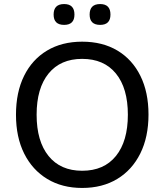

<svg xmlns="http://www.w3.org/2000/svg" viewBox="-20 -920 813 949"><path d="M386 9Q287 9 213.5 -35.5Q140 -80 99.5 -161Q59 -242 59 -353Q59 -464 99 -545Q139 -626 212.5 -670Q286 -714 386 -714Q487 -714 560.5 -670Q634 -626 674 -545Q714 -464 714 -354Q714 -243 673.5 -161.5Q633 -80 559.5 -35.5Q486 9 386 9ZM386 -76Q494 -76 553 -149Q612 -222 612 -353Q612 -484 553 -556.5Q494 -629 386 -629Q279 -629 220 -556.5Q161 -484 161 -353Q161 -222 220 -149Q279 -76 386 -76ZM475 -797Q423 -797 423 -848Q423 -900 475 -900Q526 -900 526 -848Q526 -797 475 -797ZM297 -797Q245 -797 245 -848Q245 -900 297 -900Q348 -900 348 -848Q348 -797 297 -797Z"/></svg>

Font: Chiron GoRound TC
Style: Regular
Weight: 400
Designer: Ryoko NISHIZUKA 西塚涼子 (kana, bopomofo & ideographs); Paul D. Hunt (Latin, Greek & Cyrillic); Sandoll Communications 산돌커뮤니
Foundry: Adobe
Version: Version 1.000;hotconv 1.1.1;makeotfexe 2.6.0